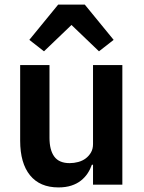

<svg xmlns="http://www.w3.org/2000/svg" viewBox="-20 -806 628 838"><path d="M350 -786 476 -632 412 -582 292 -697 172 -582 108 -632 234 -786ZM386 -87H381Q374 -67 362.5 -49.5Q351 -32 333.5 -18Q316 -4 291.5 4Q267 12 235 12Q154 12 111 -41Q68 -94 68 -192V-522H196V-205Q196 -151 217 -122.5Q238 -94 284 -94Q303 -94 321.5 -99Q340 -104 354 -114.5Q368 -125 377 -140.5Q386 -156 386 -177V-522H514V0H386Z"/></svg>

Font: IBM Plex Sans Thai SemiBold
Style: Regular
Weight: 600
Designer: Mike Abbink, Paul van der Laan, Pieter van Rosmalen, Ben Mitchell, Mark Frömberg
Foundry: Bold Monday
Version: Version 1.1